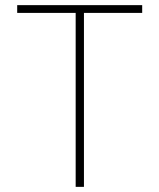

<svg xmlns="http://www.w3.org/2000/svg" viewBox="-20 -727 620 747"><path d="M46.9 -707H533.2V-676.8H306.6V0H274.4V-676.8H46.9Z"/></svg>

Font: Pretendard JP Thin
Style: Regular
Weight: 100
Designer: Base glyphs from Inter by Rasmus Andersson; Hangeul glyphs from Noto Sans CJK(Source Han Sans) by Jang Soo-young and Kan
Foundry: Kil Hyung-jin
Version: Version 1.309